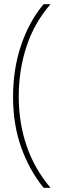

<svg xmlns="http://www.w3.org/2000/svg" viewBox="-20 -734 295 912"><path d="M42 -274Q42 -407 80.5 -520Q119 -633 187 -714H220Q143 -626 106 -513.5Q69 -401 69 -275Q69 -151 106.5 -41Q144 69 220 158H187Q119 74 80.5 -34.5Q42 -143 42 -274Z"/></svg>

Font: Noto Sans Myanmar UI Thin
Style: Regular
Weight: 100
Designer: Monotype Design Team
Foundry: Monotype Imaging Inc.
Version: Version 2.103; ttfautohint (v1.8.4.7-5d5b)